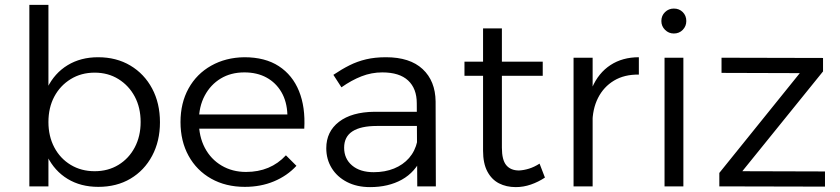

<svg xmlns="http://www.w3.org/2000/svg" viewBox="-20 -762 3435 785"><path d="M381 -528Q456 -528 513 -494Q570 -460 602 -400Q634 -340 634 -262Q634 -185 602 -125Q570 -65 513.5 -31.5Q457 2 382 2Q310 2 256.5 -30.5Q203 -63 173.5 -122.5Q144 -182 144 -262Q144 -343 173.5 -403Q203 -463 256.5 -495.5Q310 -528 381 -528ZM367 -465Q312 -465 269 -438.5Q226 -412 202 -367Q178 -322 178 -263Q178 -205 202 -159.5Q226 -114 269 -88Q312 -62 367 -62Q422 -62 464.5 -88Q507 -114 531 -159.5Q555 -205 555 -263Q555 -322 531 -367Q507 -412 464.5 -438.5Q422 -465 367 -465ZM100 -742H178V0H100Z M1155 -294Q1153 -347 1130.5 -385.5Q1108 -424 1069.5 -445Q1031 -466 979 -466Q924 -466 882.5 -441Q841 -416 817 -371Q793 -326 793 -266Q793 -204 817.5 -157.5Q842 -111 886 -85Q930 -59 986 -59Q1086 -59 1149 -127L1192 -84Q1154 -43 1100 -20.5Q1046 2 981 2Q903 2 843.5 -31.5Q784 -65 751 -125Q718 -185 718 -263Q718 -341 751 -400.5Q784 -460 843.5 -493.5Q903 -527 979 -528Q1064 -528 1120 -491.5Q1176 -455 1202.5 -389.5Q1229 -324 1224 -236H779V-294Z M1521 -247Q1455 -247 1421 -225Q1387 -203 1387 -158Q1387 -113 1419.5 -85.5Q1452 -58 1508 -58Q1554 -58 1591 -73Q1628 -88 1652.5 -116Q1677 -144 1686 -184L1706 -121Q1678 -58 1623 -27.5Q1568 3 1493 3Q1439 3 1398.5 -18Q1358 -39 1336 -75Q1314 -111 1314 -156Q1314 -224 1366 -264Q1418 -304 1511 -305H1698V-247ZM1684 -340Q1684 -400 1648.5 -433Q1613 -466 1543 -466Q1499 -466 1458 -450Q1417 -434 1376 -405L1343 -456Q1377 -479 1409 -495Q1441 -511 1477 -519.5Q1513 -528 1558 -528Q1656 -528 1708 -479.5Q1760 -431 1761 -347L1762 0H1686Z M2032 -158Q2032 -108 2050 -86.5Q2068 -65 2102 -65Q2122 -66 2143 -72.5Q2164 -79 2186 -93L2208 -36Q2181 -18 2150.5 -7.5Q2120 3 2089 3Q2050 3 2020 -12.5Q1990 -28 1972.5 -61Q1955 -94 1955 -146V-646H2032ZM1879 -510H2199V-452H1879Z M2592 -457Q2533 -458 2490.5 -432.5Q2448 -407 2425 -361.5Q2402 -316 2402 -255L2375 -258Q2375 -344 2401 -404Q2427 -464 2476 -496Q2525 -528 2592 -528ZM2325 -526H2403V0H2325Z M2697 -526H2774V0H2697ZM2735 -727Q2757 -727 2771.5 -712.5Q2786 -698 2786 -676Q2786 -655 2771.5 -640Q2757 -625 2735 -625Q2714 -625 2699 -640Q2684 -655 2684 -676Q2684 -698 2699 -712.5Q2714 -727 2735 -727Z M2930 -526 3345 -525V-470L3015 -62L3353 -61V1L2921 0V-55L3250 -463L2930 -464Z"/></svg>

Font: Alexandria Light
Style: Regular
Weight: 300
Designer: Mohamed Gaber
Foundry: Kief Type Foundry
Version: Version 5.100